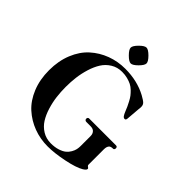

<svg xmlns="http://www.w3.org/2000/svg" viewBox="-240 -1082 1271 1271"><g transform="rotate(45 396.0 -446.0)"><path d="M359.4 -789.1Q331.1 -817.4 331.1 -835Q331.1 -852.5 359.4 -880.9Q387.7 -909.2 405.3 -909.2Q422.9 -909.2 451.2 -880.9Q479.5 -852.5 479.5 -835Q479.5 -817.4 451.2 -789.1Q422.9 -760.7 405.3 -760.7Q387.7 -760.7 359.4 -789.1ZM405.3 -710.9Q517.1 -710.9 604.5 -664.1Q636.7 -646.5 647.5 -635.5Q658.2 -624.5 658.2 -607.4Q658.2 -594.2 656.2 -581.5L648.4 -486.8Q647 -472.2 636.7 -472.2Q627 -472.2 619.9 -481.9Q612.8 -491.7 605 -511.2Q596.7 -531.7 591.3 -543.7Q585.9 -555.7 575.2 -575.9Q564.5 -596.2 554.7 -608.9Q544.9 -621.6 529.1 -637Q513.2 -652.3 496.1 -660.9Q479 -669.4 455.6 -675.5Q432.1 -681.6 405.3 -681.6Q361.3 -681.6 326.7 -660.4Q292 -639.2 270.8 -605.5Q249.5 -571.8 235.6 -526.6Q221.7 -481.4 216.3 -437.5Q210.9 -393.6 210.9 -347.2Q210.9 -300.8 216.3 -256.8Q221.7 -212.9 235.6 -167.7Q249.5 -122.6 270.8 -88.9Q292 -55.2 326.7 -33.9Q361.3 -12.7 405.3 -12.7Q441.9 -12.7 470.2 -21.7Q498.5 -30.8 514.6 -43.9Q530.8 -57.1 541 -75.2Q551.3 -93.3 554.4 -108.6Q557.6 -124 557.6 -140.1V-233.4Q557.6 -254.9 544.4 -268.1Q533.2 -279.3 510.3 -279.3H471.7Q464.8 -279.3 460.2 -283.4Q455.6 -287.6 455.6 -293.9Q455.6 -300.3 459 -304.4Q462.4 -308.6 467.8 -308.6H719.7Q733.4 -308.6 733.4 -293.9Q733.4 -288.1 730.5 -283.7Q727.5 -279.3 722.7 -279.3Q701.2 -279.3 692.9 -270.5Q681.6 -258.3 681.6 -233.4V-89.8Q681.6 -81.1 690.4 -76.2Q698.2 -71.8 698.2 -65.4Q698.2 -54.7 675.8 -41Q637.7 -18.1 552.7 -0.7Q467.8 16.6 405.3 16.6Q335.4 16.6 272.9 -6.8Q210.4 -30.3 161.4 -74.5Q112.3 -118.7 83.5 -189.2Q54.7 -259.8 54.7 -347.2Q54.7 -434.6 83.5 -505.1Q112.3 -575.7 161.4 -619.9Q210.4 -664.1 272.9 -687.5Q335.4 -710.9 405.3 -710.9Z"/></g></svg>

Font: Monomachus
Style: Medium
Weight: 500
Designer: Alexey Kryukov
Version: Version 1.0